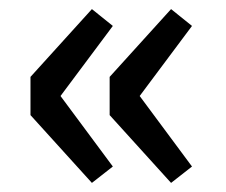

<svg xmlns="http://www.w3.org/2000/svg" viewBox="-20 -463 496 422"><path d="M182 -61 47 -210V-294L182 -443L228 -406L113 -252L228 -97ZM356 -61 221 -210V-294L356 -443L402 -406L287 -252L402 -97Z"/></svg>

Font: Giro Sans Semibold
Style: Regular
Weight: 600
Designer: Paul D. Hunt
Foundry: Adobe Systems Incorporated
Version: Version 1.000;PS 1.0;hotconv 1.0.88;makeotf.lib2.5.647800